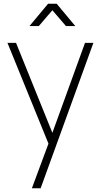

<svg xmlns="http://www.w3.org/2000/svg" viewBox="-20 -770 546 1030"><path d="M188 -630 261 -715 334 -630H384L284 -750H238L138 -630ZM198 240 481 -540H436L261 -57.5L66 -540H20L240 0.5L151 240Z"/></svg>

Font: Vela Sans ExtLt
Style: Regular
Weight: 200
Designer: Principal design: Mikhail Sharanda - project Manrope.
Design modification: Ravid Balaliev
Foundry: Mikhail Sharanda
Version: Version 1.001